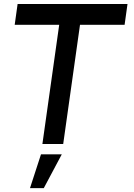

<svg xmlns="http://www.w3.org/2000/svg" viewBox="-20 -720 670 960"><path d="M617.5 -700 603 -596H380L296 0H192L276 -596H53.5L68 -700ZM130 220.5 185 51.5H289L199 220.5Z"/></svg>

Font: Urbanist SemiBold
Style: Italic
Weight: 600
Italic angle: -8°
Designer: Corey Hu
Foundry: Corey Hu
Version: Version 1.321; ttfautohint (v1.8.4.7-5d5b)